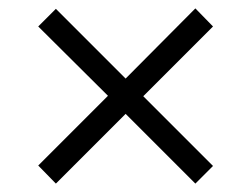

<svg xmlns="http://www.w3.org/2000/svg" viewBox="-20 -587 599 457"><path d="M71 -193 237 -359 71 -524 113 -566 279 -400 445 -567 487 -524 321 -358 487 -192 445 -150 279 -316 113 -150Z"/></svg>

Font: Noto Serif Sinhala
Style: Regular
Weight: 400
Designer: Jelle Bosma - Monotype Design Team
Foundry: Monotype Imaging Inc.
Version: Version 2.006